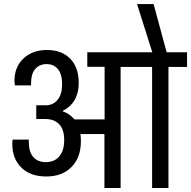

<svg xmlns="http://www.w3.org/2000/svg" viewBox="-20 -943 959 964"><path d="M919.2 -680.7V-606.9H825.8V0.9H743.7V-606.9H585.6V0.9H504.3V-269.8H383.6Q386.2 -258 386.2 -234.1Q386.2 -152.5 339.3 -104.7Q292.4 -56.9 212.4 -56.9Q132.5 -56.9 87.1 -101.7Q41.7 -146.4 41.7 -220.7Q41.7 -233.3 43.4 -242H124.7V-229.4Q124.7 -180.7 146.8 -154.9Q169 -129 210.9 -129Q252.8 -129 277.6 -157.7Q302.3 -186.4 302.3 -240Q302.3 -293.7 276.9 -319.5Q251.5 -345.4 208.1 -345.4H162V-414.4H209.8Q246.7 -414.4 269.3 -442Q291.9 -469.6 291.9 -520Q291.9 -570.4 270.9 -595.8Q249.8 -621.2 214.2 -621.2Q178.5 -621.2 157.3 -597.1Q136 -573 136 -524.8V-514.3H55.2Q52.6 -527.4 52.6 -535.6Q52.6 -606.4 97.5 -649.2Q142.5 -692 215.9 -692Q289.3 -692 332.3 -648.6Q375.3 -605.1 375.3 -526.5Q375.3 -427.5 295.4 -386.2V-383.6Q328.4 -373.2 354 -343.6H505.2V-607.7H418.3V-680.7H744.6L668.1 -922.7H751.1L816.7 -680.7Z"/></svg>

Font: Puralecka Narrow
Style: Regular
Weight: 400
Designer: Hector Gatti, Marcela Romero, Pablo Cosgaya and Nicolas Silva
Version: Version 1.004;PS 001.004;hotconv 1.0.70;makeotf.lib2.5.58329